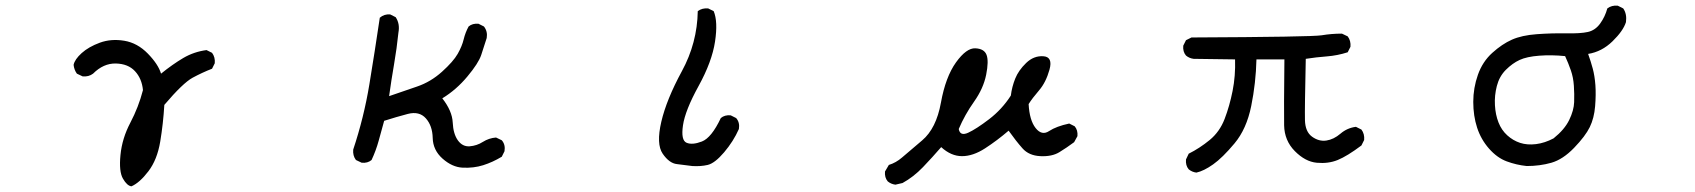

<svg xmlns="http://www.w3.org/2000/svg" viewBox="-20 -570 6040 684"><path d="M448.2 93.8Q432.6 91.8 418 66.4Q403.3 41 409.2 -18.1Q415 -77.1 444.3 -132.8Q473.6 -188.5 489.3 -249Q485.4 -290 460.9 -316.4Q436.5 -342.8 392.6 -343.8Q348.6 -344.7 311.5 -307.6Q295.9 -295.9 274.4 -297.9L253.9 -307.6Q244.1 -321.3 242.2 -338.9Q246.1 -358.4 271 -380.9Q295.9 -403.3 335.9 -418Q376 -432.6 422.9 -424.8Q469.7 -417 506.8 -378.9Q543.9 -340.8 553.7 -307.6Q594.7 -340.8 632.8 -363.3Q670.9 -385.7 715.8 -391.6L735.4 -381.8Q747.1 -366.2 745.1 -344.7L735.4 -325.2Q700.2 -311.5 666 -293Q631.8 -274.4 565.4 -196.3Q561.5 -129.9 550.8 -65.4Q540 -1 508.8 40Q477.5 81.1 448.2 93.8Z M1627.9 27.3Q1590.8 25.4 1556.6 -4.9Q1522.5 -35.2 1521.5 -78.6Q1520.5 -122.1 1497.1 -148.4Q1473.6 -174.8 1432.6 -164.1Q1391.6 -153.3 1348.6 -139.6Q1338.9 -104.5 1329.1 -68.8Q1319.3 -33.2 1303.7 0Q1290 11.7 1268.6 9.8L1248 0Q1236.3 -15.6 1238.3 -37.1Q1276.4 -151.4 1295.9 -269.5Q1315.4 -387.7 1333 -506.8Q1348.6 -520.5 1370.1 -518.6L1389.6 -508.8Q1405.3 -485.4 1399.4 -454.1Q1393.6 -397.5 1383.8 -340.8Q1374 -284.2 1366.2 -227.5Q1417 -245.1 1465.8 -261.7Q1514.6 -278.3 1554.7 -314.5Q1594.7 -350.6 1610.4 -377.9Q1626 -405.3 1631.8 -429.7Q1637.7 -454.1 1649.4 -475.6Q1663.1 -487.3 1684.6 -485.4L1704.1 -475.6Q1717.8 -458 1713.9 -434.6Q1704.1 -403.3 1694.3 -374Q1684.6 -344.7 1645 -297.4Q1605.5 -250 1555.7 -219.7Q1590.8 -174.8 1592.8 -133.8Q1594.7 -92.8 1611.3 -69.8Q1627.9 -46.9 1653.3 -48.8Q1678.7 -50.8 1700.2 -64.5Q1721.7 -78.1 1747.1 -80.1L1767.6 -70.3Q1781.2 -54.7 1777.3 -31.2L1767.6 -11.7Q1735.4 7.8 1701.2 18.6Q1667 29.3 1627.9 27.3Z M2446.3 21.5Q2418.9 17.6 2391.6 14.6Q2364.3 11.7 2340.8 -22.5Q2317.4 -56.6 2335.9 -136.2Q2354.5 -215.8 2409.2 -316.4Q2463.9 -417 2465.8 -530.3Q2481.4 -542 2502.9 -540L2522.5 -530.3Q2538.1 -493.2 2527.3 -421.9Q2516.6 -350.6 2468.8 -263.7Q2420.9 -176.8 2413.1 -123.5Q2405.3 -70.3 2425.8 -61.5Q2446.3 -52.7 2480.5 -65.9Q2514.6 -79.1 2547.9 -149.4Q2561.5 -161.1 2583 -159.2L2602.5 -149.4Q2616.2 -133.8 2612.3 -110.4Q2592.8 -66.4 2559.6 -27.3Q2526.4 11.7 2501 17.6Q2475.6 23.4 2446.3 21.5Z M3169.9 87.9Q3154.3 85.9 3142.6 76.2Q3130.9 62.5 3132.8 41L3146.5 17.6Q3171.9 9.8 3193.4 -8.8Q3214.8 -27.3 3265.1 -69.8Q3315.4 -112.3 3332 -204.1Q3348.6 -295.9 3385.7 -347.7Q3422.9 -399.4 3454.6 -397.9Q3486.3 -396.5 3494.6 -374.5Q3502.9 -352.5 3493.2 -303.7Q3483.4 -254.9 3450.2 -208Q3417 -161.1 3395.5 -110.4Q3400.4 -84 3429.2 -97.2Q3458 -110.4 3503.9 -145.5Q3549.8 -180.7 3581.1 -229.5Q3585 -260.7 3596.7 -290Q3608.4 -319.3 3635.7 -345.7Q3663.1 -372.1 3697.3 -369.6Q3731.4 -367.2 3718.8 -321.8Q3706.1 -276.4 3681.6 -248Q3657.2 -219.7 3644.5 -199.2Q3647.5 -141.6 3669.4 -113.8Q3691.4 -85.9 3717.3 -103Q3743.2 -120.1 3789.1 -129.9L3808.6 -120.1Q3820.3 -106.4 3818.4 -85L3806.6 -63.5Q3780.3 -43.9 3753.9 -27.8Q3727.5 -11.7 3686.5 -13.7Q3645.5 -15.6 3622.6 -41.5Q3599.6 -67.4 3573.2 -104.5Q3532.2 -69.3 3489.3 -41.5Q3446.3 -13.7 3407.2 -13.7Q3368.2 -13.7 3333 -45.9Q3301.8 -9.8 3268.1 25.4Q3234.4 60.5 3195.3 82Z M4242.2 44.9Q4226.6 43 4214.8 33.2Q4203.1 19.5 4205.1 -2L4214.8 -22.5Q4253.9 -42 4289.6 -71.3Q4325.2 -100.6 4342.8 -146.5Q4360.4 -192.4 4371.1 -246.1Q4381.8 -299.8 4379.9 -358.4L4232.4 -360.4Q4216.8 -362.3 4205.1 -372.1Q4193.4 -385.7 4195.3 -407.2L4205.1 -426.8L4224.6 -436.5Q4653.3 -438.5 4688.5 -444.3Q4723.6 -450.2 4760.7 -450.2L4781.2 -440.4Q4793 -424.8 4791 -403.3L4781.2 -383.8Q4745.1 -372.1 4707 -369.1Q4668.9 -366.2 4631.8 -360.4Q4627.9 -183.6 4628.9 -142.1Q4629.9 -100.6 4654.3 -83Q4678.7 -65.4 4705.1 -69.3Q4731.4 -73.2 4755.4 -93.8Q4779.3 -114.3 4810.5 -118.2L4830.1 -108.4Q4841.8 -92.8 4839.8 -71.3L4830.1 -51.8Q4779.3 -13.7 4745.6 0Q4711.9 13.7 4670.9 9.8Q4629.9 5.9 4592.8 -31.7Q4555.7 -69.3 4554.7 -123.5Q4553.7 -177.7 4555.7 -358.4H4456.1Q4454.1 -274.4 4437.5 -192.4Q4420.9 -110.4 4377.9 -59.1Q4335 -7.8 4301.8 15.6Q4268.6 39.1 4242.2 44.9Z M5418.9 21.5Q5381.8 17.6 5347.7 4.9Q5313.5 -7.8 5284.7 -40.5Q5255.9 -73.2 5242.2 -115.2Q5228.5 -157.2 5228.5 -207Q5228.5 -256.8 5245.1 -303.7Q5261.7 -350.6 5296.4 -381.8Q5331.1 -413.1 5366.2 -428.7Q5401.4 -444.3 5454.6 -448.2Q5507.8 -452.1 5559.1 -451.2Q5610.4 -450.2 5636.7 -456.1Q5663.1 -461.9 5680.7 -486.3Q5698.2 -510.7 5706.1 -540Q5721.7 -551.8 5743.2 -549.8L5762.7 -540Q5776.4 -520.5 5772.5 -491.2Q5762.7 -460 5724.6 -422.9Q5686.5 -385.7 5637.7 -377.9Q5647.5 -350.6 5654.3 -325.2Q5661.1 -299.8 5663.6 -266.6Q5666 -233.4 5662.6 -191.4Q5659.2 -149.4 5643.6 -117.2Q5627.9 -85 5587.9 -43.5Q5547.9 -2 5506.8 9.8Q5465.8 21.5 5418.9 21.5ZM5514.6 -77.1Q5553.7 -108.4 5570.3 -142.6Q5586.9 -176.8 5587.9 -206.1Q5588.9 -235.4 5586.9 -264.6Q5585 -293.9 5576.2 -319.3Q5567.4 -344.7 5555.7 -370.1Q5507.8 -375 5463.4 -371.6Q5418.9 -368.2 5393.6 -356.4Q5368.2 -344.7 5344.7 -321.3Q5321.3 -297.9 5312.5 -263.7Q5303.7 -229.5 5305.7 -195.3Q5307.6 -161.1 5318.4 -133.8Q5329.1 -106.4 5349.6 -87.9Q5370.1 -69.3 5395.5 -61Q5420.9 -52.7 5452.1 -56.6Q5483.4 -60.5 5514.6 -77.1Z"/></svg>

Font: NaikaiFont
Style: Regular-Lite
Weight: 400
Version: Version 1.67